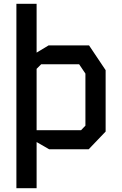

<svg xmlns="http://www.w3.org/2000/svg" viewBox="-20 -783 640 1007"><path d="M66 -763V204H172V-38L238 0H445L534 -93V-415L447 -545H235L172 -507V-763ZM172 -422 196 -446H395L428 -397V-124L405 -100H172Z"/></svg>

Font: Kode Mono SemiBold
Style: Regular
Weight: 600
Monospace: yes
Designer: Isa Ozler
Foundry: Kadena LLC
Version: Version 1.206;gftools[0.9.28]